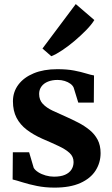

<svg xmlns="http://www.w3.org/2000/svg" viewBox="-20 -888 535 920"><path d="M241.5 11Q196 11 156.8 3Q117.5 -5 87.8 -14.5Q58 -24 40.5 -28L41.5 -158.5H119.5L141.5 -84Q147.5 -73 163 -63Q178.5 -53 198.8 -47.2Q219 -41.5 238.5 -41.5Q271 -41.5 291.5 -50.5Q312 -59.5 322.2 -75.2Q332.5 -91 332.5 -111.5Q332.5 -137.5 313.5 -155Q294.5 -172.5 261 -188.2Q227.5 -204 182 -223.5Q139.5 -242.5 108 -266.5Q76.5 -290.5 59.2 -323.8Q42 -357 42 -402.5Q42 -447.5 68 -482.2Q94 -517 141.8 -536.8Q189.5 -556.5 254.5 -556.5Q301.5 -556.5 335 -550Q368.5 -543.5 391.8 -536.2Q415 -529 430.5 -526.5L429.5 -396.5H355L333 -468Q328.5 -478.5 317.2 -486.8Q306 -495 290.2 -500Q274.5 -505 256 -505Q230 -505 210 -497Q190 -489 178.8 -473.8Q167.5 -458.5 167.5 -438Q167.5 -409 185.2 -390.2Q203 -371.5 232 -357.8Q261 -344 293.5 -330Q325 -316 355 -300.5Q385 -285 409.2 -265.2Q433.5 -245.5 447.8 -218.5Q462 -191.5 462 -154.5Q462 -108.5 438 -70.8Q414 -33 365 -11Q316 11 241.5 11ZM225.5 -619 183.5 -655.5 343 -868.5 432 -792Q419 -770.5 393.8 -744.5Q368.5 -718.5 338.5 -693Q308.5 -667.5 279 -647.8Q249.5 -628 227 -619Z"/></svg>

Font: Merriweather 48pt
Style: Bold
Weight: 700
Version: Version 2.100